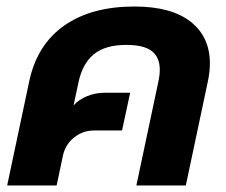

<svg xmlns="http://www.w3.org/2000/svg" viewBox="-20 -570 693 590"><path d="M70 -321Q94 -433 177.5 -491.5Q261 -550 393 -550Q506 -550 565.5 -503.5Q625 -457 625 -375Q625 -350 619 -321L551 0H399L466 -316Q471 -339 471 -355Q471 -394 446.5 -413Q422 -432 368 -432Q303 -432 268 -403Q233 -374 221 -316L206 -246Q222 -264 247.5 -274.5Q273 -285 302 -285H380L355 -169H269Q234 -169 207 -147Q180 -125 173 -90L154 0H2Z"/></svg>

Font: Prompt Semibold
Style: Italic
Weight: 600
Italic angle: -12°
Designer: Katatrad Team
Foundry: CadsonDemak
Version: Version 1.000